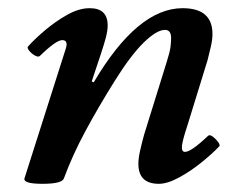

<svg xmlns="http://www.w3.org/2000/svg" viewBox="-20 -436 574 469"><path d="M84 13Q35 13 40 -1L140 -315Q148 -338 132 -338Q117 -338 77 -299Q73 -296 65 -300.5Q57 -305 51 -312.5Q45 -320 49 -323Q65 -341 90.5 -362.5Q116 -384 144.5 -400Q173 -416 199 -416Q243 -416 243 -374Q243 -361 238.5 -344Q234 -327 227 -306L204 -237L209 -235Q316 -416 426 -416Q499 -416 499 -353Q499 -339 495 -322Q491 -305 487 -289L437 -127Q426 -94 424.5 -79.5Q423 -65 432 -65Q447 -65 488 -104Q492 -108 499.5 -102.5Q507 -97 512.5 -89.5Q518 -82 516 -79Q499 -61 472.5 -39.5Q446 -18 417.5 -2.5Q389 13 368 13Q318 13 318 -36Q318 -49 322 -67Q326 -85 332 -107L387 -284Q395 -309 396.5 -321.5Q398 -334 398 -343Q398 -363 383 -363Q363 -363 331.5 -332.5Q300 -302 260 -238Q220 -174 188.5 -115.5Q157 -57 136 0Q131 13 84 13Z"/></svg>

Font: Junicode SmExp
Style: Bold Italic
Weight: 700
Width: 6
Italic angle: -11°
Designer: Peter S. Baker
Version: Version 2.205; ttfautohint (v1.8.4)